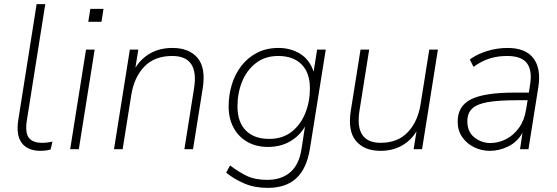

<svg xmlns="http://www.w3.org/2000/svg" viewBox="-20 -725 2709 933"><path d="M177 8Q115 8 86 -30Q57 -68 69 -143L158 -705H200L111 -143Q101 -82 119.5 -56.5Q138 -31 185 -31Q210 -31 235 -37L226 1Q215 5 201.5 6.5Q188 8 177 8Z M409 -619 419 -682H483L473 -619ZM321 0 398 -484H440L363 0Z M534 0 611 -484H652L638 -396Q666 -441 711.5 -466.5Q757 -492 818 -492Q899 -492 940 -443.5Q981 -395 965 -295L918 0H876L923 -296Q948 -453 817 -453Q731 -453 681.5 -401.5Q632 -350 618 -264L576 0Z M1281 188Q1217 188 1167 166.5Q1117 145 1079 114L1098 79Q1143 113 1182 131Q1221 149 1279 149Q1347 149 1390 112.5Q1433 76 1445 0L1462 -110Q1435 -64 1389 -37.5Q1343 -11 1282 -11Q1225 -11 1182 -35.5Q1139 -60 1115 -104.5Q1091 -149 1091 -208Q1091 -263 1106.5 -314Q1122 -365 1153 -405Q1184 -445 1229 -468.5Q1274 -492 1334 -492Q1392 -492 1438 -464Q1484 -436 1504 -377L1521 -484H1563L1486 -2Q1470 95 1419.5 141.5Q1369 188 1281 188ZM1288 -50Q1353 -50 1397 -84.5Q1441 -119 1463.5 -175Q1486 -231 1486 -296Q1486 -371 1445.5 -412Q1405 -453 1332 -453Q1268 -453 1223.5 -418.5Q1179 -384 1156.5 -328.5Q1134 -273 1134 -208Q1134 -132 1174.5 -91Q1215 -50 1288 -50Z M1829 8Q1750 8 1709.5 -40.5Q1669 -89 1685 -189L1732 -484H1774L1727 -188Q1702 -31 1830 -31Q1913 -31 1962 -83Q2011 -135 2024 -220L2066 -484H2108L2031 0H1990L2004 -87Q1977 -42 1932 -17Q1887 8 1829 8Z M2360 8Q2320 8 2284 -9.5Q2248 -27 2226 -59Q2204 -91 2204 -134Q2204 -210 2269 -242.5Q2334 -275 2479 -275H2550L2556 -315Q2567 -383 2540.5 -418Q2514 -453 2444 -453Q2398 -453 2358.5 -440.5Q2319 -428 2281 -400L2263 -436Q2298 -462 2347 -477Q2396 -492 2446 -492Q2534 -492 2572 -442Q2610 -392 2596 -302L2548 0H2507L2519 -80Q2494 -35 2450 -13.5Q2406 8 2360 8ZM2363 -30Q2403 -30 2439.5 -49Q2476 -68 2502 -104Q2528 -140 2536 -191L2544 -238H2495Q2402 -238 2349 -228.5Q2296 -219 2273.5 -196.5Q2251 -174 2251 -136Q2251 -84 2285.5 -57Q2320 -30 2363 -30Z"/></svg>

Font: Nunito Sans ExtraLight
Style: Italic
Weight: 200
Italic angle: -9°
Designer: Vernon Adams
Foundry: Vernon Adams
Version: Version 3.006; ttfautohint (v1.8.3)